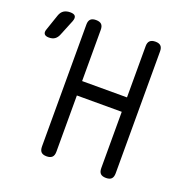

<svg xmlns="http://www.w3.org/2000/svg" viewBox="-223 -858 955 989"><g transform="rotate(20 255.0 -363.5)"><path d="M-9 -605Q-16 -587 -28.5 -578Q-41 -569 -61 -569Q-80 -569 -86.5 -578.5Q-93 -588 -86 -606L-57 -691Q-50 -711 -36 -720Q-22 -729 -1 -729Q20 -729 26.5 -719.5Q33 -710 26 -691ZM423 -338H177V-30Q177 -9 167 0.5Q157 10 137 10Q117 10 107.5 0.5Q98 -9 98 -30V-698Q98 -718 107.5 -727.5Q117 -737 137 -737Q158 -737 167.5 -727.5Q177 -718 177 -698V-417H423V-698Q423 -718 433 -727.5Q443 -737 463 -737Q483 -737 492.5 -727.5Q502 -718 502 -698V-30Q502 -9 492.5 0.5Q483 10 463 10Q442 10 432.5 0.5Q423 -9 423 -30Z"/></g></svg>

Font: Maple Mono Light
Style: Regular
Weight: 300
Monospace: yes
Designer: subframe7536
Version: Version 7.000